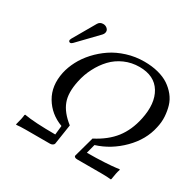

<svg xmlns="http://www.w3.org/2000/svg" viewBox="-158 -895 1081 1068"><g transform="rotate(30 382.5 -361.0)"><path d="M211.9 -725.1Q227.5 -725.1 238.5 -714.8Q249.5 -704.6 246.6 -689.9Q244.6 -679.7 236.8 -671.9L119.1 -549.8Q111.3 -542 105 -542Q99.1 -542 96.2 -545.9Q93.3 -549.8 94.2 -555.2Q94.7 -558.1 98.1 -564.9L180.7 -708Q190.9 -725.1 211.9 -725.1ZM132.8 0Q97.2 0 72.3 2.9L70.8 0Q83.5 -45.4 85 -66.9L87.9 -70.8Q154.3 -59.1 287.6 -59.1L293.9 -117.2Q214.8 -146.5 173.8 -215.6Q132.8 -284.7 152.3 -377Q161.1 -417 181.9 -456.8Q202.6 -496.6 235.8 -533Q269 -569.3 310.3 -597.2Q351.6 -625 404.8 -641.6Q458 -658.2 515.1 -658.2Q564 -658.2 604.5 -647.7Q645 -637.2 673.6 -618.2Q702.1 -599.1 723.1 -573Q744.1 -546.9 753.4 -515.6Q762.7 -484.4 764.9 -449.2Q767.1 -414.1 758.3 -377Q739.7 -288.6 668.5 -217Q597.2 -145.5 505.9 -117.2L490.7 -59.1Q550.3 -59.1 601.3 -62Q652.3 -64.9 673.8 -67.9L695.3 -70.8L696.3 -66.9Q688.5 -44.4 682.1 0L679.2 2.9Q655.8 0 620.1 0H461.9Q452.6 0 447 -3.9Q441.4 -7.8 442.9 -14.2L478.5 -143.1Q556.2 -183.1 600.1 -239.3Q644 -295.9 661.1 -377Q684.1 -484.9 643.6 -551.8Q602.5 -619.1 506.8 -619.1Q456.1 -619.1 411.9 -599.6Q367.7 -580.1 335.9 -546.4Q304.2 -512.7 282.2 -469.7Q259.8 -427.2 249.5 -377.9Q231.9 -295.9 252 -243.7Q271.5 -190.9 332.5 -143.1L313 -15.1Q311.5 -8.8 304.2 -4.4Q296.9 0 288.1 0Z"/></g></svg>

Font: Linux Biolinum G
Style: Italic
Weight: 400
Italic angle: -12°
Designer: Philipp H. Poll
Foundry: Philipp H. Poll
Version: Version 0.5.1